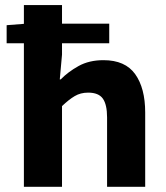

<svg xmlns="http://www.w3.org/2000/svg" viewBox="-20 -720 640 740"><path d="M72.1 0V-700.5H219V-509.5L210.4 -414H214.1Q242 -442.8 282.6 -465.4Q323.3 -488.1 378.8 -488.1Q462.6 -488.1 501.1 -434.1Q539.6 -380.2 539.6 -286.3V0H392.7V-267.4Q392.7 -316.9 376.4 -339.9Q360.1 -363 319.6 -363Q290.4 -363 267.9 -349.6Q245.4 -336.3 219 -311.1V0ZM5.6 -553.3V-622.9L82.1 -628.9H401V-553.3Z"/></svg>

Font: Source Code Pro ExtraLight
Style: Regular
Weight: 200
Monospace: yes
Designer: Paul D. Hunt, Teo Tuominen
Foundry: Adobe
Version: Version 1.026;hotconv 1.1.0;makeotfexe 2.6.0